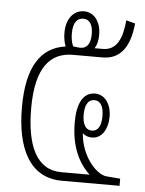

<svg xmlns="http://www.w3.org/2000/svg" viewBox="-49 -683 547 723"><g transform="rotate(5 224.5 -321.5)"><path d="M212 0H430V-27L380 -31C339 -33 281 -100 275 -185C284 -177 296 -172 310 -172C349 -172 370 -211 370 -255C370 -304 345 -338 308 -338C262 -338 241 -293 241 -224C241 -133 271 -72 314 -32H207C113 -32 73 -121 73 -263C73 -418 128 -476 212 -476H324C394 -476 427 -529 435 -614L401 -623C395 -554 375 -508 322 -508H291C300 -521 304 -539 304 -560C304 -609 278 -643 240 -643C199 -643 173 -607 173 -557C173 -537 176 -521 182 -505C88 -492 38 -415 38 -263C38 -106 91 0 212 0ZM238 -505C226 -505 214 -508 210 -508C204 -522 201 -537 201 -556C201 -591 212 -615 240 -615C264 -615 276 -594 276 -560C276 -526 264 -505 238 -505ZM308 -198C282 -198 272 -223 272 -255C272 -289 282 -313 308 -313C333 -313 343 -289 343 -255C343 -223 333 -198 308 -198Z"/></g></svg>

Font: Noto Sans Thai Looped ExtraCondensed ExtraLight
Style: Regular
Weight: 200
Width: 2
Designer: Sasikarn Vongin, Ben Mitchell
Foundry: The Fontpad Ltd
Version: Version 1.001